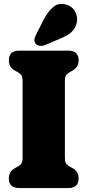

<svg xmlns="http://www.w3.org/2000/svg" viewBox="-20 -958 446 978"><path d="M310.5 -153Q310.5 -136.5 315.5 -127.2Q320.5 -118 334.5 -110L349.5 -101.5Q380.5 -84.5 380.5 -49Q380.5 0 327 0H78.5Q25 0 25 -49Q25 -84.5 56 -101.5L71 -110Q85 -118 90 -127.2Q95 -136.5 95 -153V-547Q95 -563.5 90 -572.8Q85 -582 71 -590L56 -598.5Q25 -615.5 25 -651Q25 -700 78.5 -700H327Q380.5 -700 380.5 -651Q380.5 -615.5 349.5 -598.5L334.5 -590Q320.5 -582 315.5 -572.8Q310.5 -563.5 310.5 -547ZM203 -859Q225 -900 251.5 -922.5Q278 -945 316 -935Q349 -925.5 363.5 -897.5Q378 -869.5 370.5 -840Q363 -811.5 343.2 -793.8Q323.5 -776 283.5 -760L209.5 -728.5Q196.5 -723 182.5 -724.8Q168.5 -726.5 161 -736Q153 -747.5 155.8 -759.8Q158.5 -772 165.5 -785.5Z"/></svg>

Font: Fraunces 144pt SuperSoft Black
Style: Regular
Weight: 900
Version: Version 1.000;[b76b70a41]